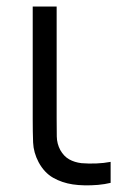

<svg xmlns="http://www.w3.org/2000/svg" viewBox="-20 -560 396 588"><path d="M202.8 4.7Q170 -0.2 142.8 -15.6Q115.7 -31 98.2 -63.3Q82.7 -92.8 81.4 -123.5Q80.2 -154.2 80.2 -195.7V-540H153.5V-198.3Q153.5 -164 153.9 -142Q154.3 -120 164.5 -100.7Q175.5 -81.2 191.9 -72Q208.3 -62.8 229.5 -60.3Q251 -58.5 274.7 -59.4Q298.3 -60.3 318.8 -64.3V0Q301.2 4.3 280.3 6.2Q259.5 8 239.3 7.6Q219.2 7.2 202.8 4.7Z"/></svg>

Font: Manrope ExtraLight
Style: Regular
Weight: 200
Designer: Mikhail Sharanda
Foundry: Mikhail Sharanda
Version: Version 4.505